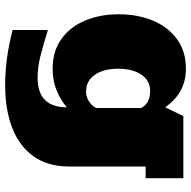

<svg xmlns="http://www.w3.org/2000/svg" viewBox="-18 -556 763 768"><g transform="rotate(90 364.0 -171.5)"><path d="M319.8 189.9Q215.3 189.9 99.6 160.2V19Q164.6 39.1 207 49.6Q249.5 60.1 290.5 60.1Q408.7 60.1 408.7 -57.1Q381.8 -33.2 342.8 -16.6Q303.7 0 254.4 0Q183.6 0 134.8 -35.6Q85.9 -70.8 61.3 -130.9Q36.6 -190.9 36.6 -264.2Q36.6 -339.4 61.5 -399.9Q86.4 -460.9 135.5 -497.1Q184.6 -533.2 254.4 -533.2Q350.6 -533.2 408.7 -450.2L443.8 -522.9H692.4V-372.1H645.5V-65.9Q645.5 18.6 605.2 75.7Q564.9 132.8 491.7 161.4Q418.5 189.9 319.8 189.9ZM346.7 -133.8Q369.6 -133.8 388.7 -147.9Q407.7 -162.1 411.6 -175.8V-354Q393.1 -390.1 342.8 -390.1Q302.7 -390.1 278.6 -355.5Q254.4 -320.8 254.4 -261.2Q254.4 -204.1 278.6 -168.9Q302.7 -133.8 346.7 -133.8Z"/></g></svg>

Font: Angkor
Style: Regular
Weight: 400
Designer: Danh Hong
Foundry: Danh Hong
Version: Version 8.000; ttfautohint (v1.8.3)